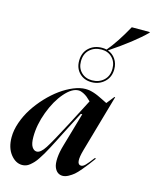

<svg xmlns="http://www.w3.org/2000/svg" viewBox="-137 -1035 912 1137"><g transform="rotate(15 318.5 -466.0)"><path d="M379.9 -567.9Q334.5 -567.9 305.7 -596.7Q276.9 -625.5 276.9 -670.9Q276.9 -721.7 308.8 -751.2Q340.8 -780.8 389.2 -780.8Q403.8 -780.8 417 -777.8Q468.3 -837.9 526.9 -943.8H637.2V-939.9Q564.9 -867.7 425.8 -774.9Q455.6 -764.2 473.4 -738Q491.2 -711.9 491.2 -676.8Q491.2 -627.9 458.7 -597.9Q426.3 -567.9 379.9 -567.9ZM7.8 -130.9Q7.8 -174.8 24.4 -222.4Q41 -270 68.4 -312.3Q95.7 -354.5 131.8 -393.1Q168 -431.6 206.5 -459.5Q245.1 -487.3 284.9 -503.7Q324.7 -520 357.9 -520Q364.7 -520 371.6 -519.3Q378.4 -518.6 384 -517.8Q389.6 -517.1 397.5 -514.6Q405.3 -512.2 409.9 -511Q414.6 -509.8 423.6 -506.1Q432.6 -502.4 436.5 -500.7Q440.4 -499 450.9 -493.9Q461.4 -488.8 465.1 -487.1Q468.8 -485.4 481 -479.2Q493.2 -473.1 497.1 -471.2L534.2 -518.1H539.1L439 -168Q412.1 -74.2 448.2 -74.2Q460.4 -74.2 474.4 -88.4Q488.3 -102.5 515.1 -138.2H523.9Q502 -108.4 492.2 -95.5Q482.4 -82.5 461.2 -57.1Q439.9 -31.7 426 -20Q412.1 -8.3 393.3 2Q374.5 12.2 357.9 12.2Q340.8 12.2 327.9 2.7Q314.9 -6.8 307.1 -26.6Q299.3 -46.4 301.5 -82.5Q303.7 -118.7 317.9 -166L377 -370.1H368.2L328.1 -293Q314.9 -268.1 297.6 -233.6Q280.3 -199.2 269.8 -178.7Q259.3 -158.2 245.1 -131.1Q231 -104 221.4 -88.1Q211.9 -72.3 199.7 -53.7Q187.5 -35.2 177.7 -24.9Q168 -14.6 156.5 -5.1Q145 4.4 133.5 8.3Q122.1 12.2 109.9 12.2Q69.8 12.2 38.8 -27.3Q7.8 -66.9 7.8 -130.9ZM131.8 -166Q131.8 -124.5 143.8 -105.7Q155.8 -86.9 172.9 -86.9Q196.8 -86.9 224.1 -129.4Q251.5 -171.9 317.9 -298.8L398.9 -455.1Q384.3 -469.2 374.3 -477.5Q364.3 -485.8 348.9 -493.4Q333.5 -501 319.8 -501Q279.8 -501 235.6 -450.2Q191.4 -399.4 161.6 -320.1Q131.8 -240.7 131.8 -166ZM288.1 -670.9Q288.1 -629.9 314 -604.5Q339.8 -579.1 379.9 -579.1Q422.9 -579.1 451.4 -605.5Q480 -631.8 480 -676.8Q480 -718.3 454.3 -744.1Q428.7 -770 389.2 -770Q345.2 -770 316.7 -743.7Q288.1 -717.3 288.1 -670.9Z"/></g></svg>

Font: Nyght Serif Medium Italic
Style: Regular
Weight: 500
Italic angle: -16°
Designer: Maksym Kobuzan
Version: Version 0.410;Glyphs 3.1.2 (3151)